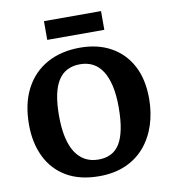

<svg xmlns="http://www.w3.org/2000/svg" viewBox="-97 -983 970 1080"><g transform="rotate(-10 388.5 -442.5)"><path d="M383 14Q272 14 196 -31Q120 -76 81.5 -156Q43 -236 43 -339Q43 -459 87 -543.5Q131 -628 211.5 -672.5Q292 -717 400 -717Q501 -717 576 -675.5Q651 -634 692.5 -556.5Q734 -479 734 -368Q734 -287 711 -217Q688 -147 643.5 -95Q599 -43 533.5 -14.5Q468 14 383 14ZM396 -79Q435 -79 465.5 -94Q496 -109 516 -141Q536 -173 546.5 -225Q557 -277 557 -350Q557 -419 545.5 -470.5Q534 -522 512 -556.5Q490 -591 458 -608Q426 -625 384 -625Q344 -625 313 -610Q282 -595 260.5 -562.5Q239 -530 228.5 -479.5Q218 -429 218 -359Q218 -290 229.5 -237.5Q241 -185 263.5 -150Q286 -115 319 -97Q352 -79 396 -79ZM227 -792V-899H553V-792Z"/></g></svg>

Font: Literata 18pt
Style: Bold
Weight: 700
Designer: Latin by Veronika Burian and Jose Scaglione. Greek by Irene Vlachou. Cyrillic by Vera Evstafieva.
Foundry: TypeTogether
Version: Version 3.103;gftools[0.9.29]